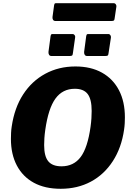

<svg xmlns="http://www.w3.org/2000/svg" viewBox="-20 -1166 817 1196"><path d="M358 10Q260 10 191 -27.5Q122 -65 85 -135Q48 -205 48 -301Q48 -319 49 -339Q50 -359 53 -378Q70 -494 124 -577.5Q178 -661 262 -706.5Q346 -752 450 -752Q546 -752 615 -713.5Q684 -675 721 -604Q758 -533 758 -435Q758 -418 757 -398.5Q756 -379 753 -359Q737 -246 683 -162.5Q629 -79 546 -34.5Q463 10 358 10ZM363 -130Q439 -130 482.5 -188Q526 -246 544 -376Q548 -405 549.5 -429.5Q551 -454 551 -475Q551 -548 526 -580.5Q501 -613 446 -613Q370 -613 325.5 -552Q281 -491 262 -357Q258 -329 256.5 -305.5Q255 -282 255 -262Q255 -192 281 -161Q307 -130 363 -130ZM448 -932 434 -834Q433 -822 428 -819.5Q423 -817 409 -817H302Q290 -817 285.5 -825Q281 -833 282 -843L295 -941Q297 -950 299.5 -952Q302 -954 308 -954H433Q440 -954 445 -947Q450 -940 448 -932ZM671 -932 656 -834Q655 -822 650 -819.5Q645 -817 631 -817H524Q512 -817 507.5 -825Q503 -833 504 -843L517 -941Q519 -950 521.5 -952Q524 -954 531 -954H655Q663 -954 667.5 -947Q672 -940 671 -932ZM705 -1125 694 -1051Q693 -1040 688 -1037.5Q683 -1035 670 -1035H327Q315 -1035 310.5 -1042.5Q306 -1050 307 -1060L317 -1133Q319 -1142 321 -1144Q323 -1146 329 -1146H690Q697 -1146 701.5 -1139Q706 -1132 705 -1125Z"/></svg>

Font: Libre Franklin ExtraBold
Style: Italic
Weight: 800
Italic angle: -8°
Designer: Pablo Impallari, Rodrigo Fuenzalida, Nhung Nguyen
Foundry: Impallari Type
Version: Version 3.000